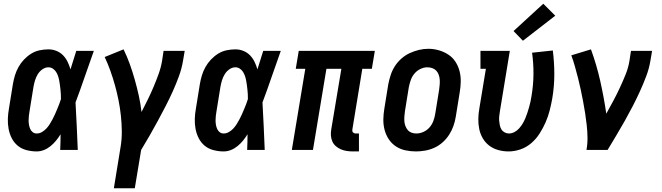

<svg xmlns="http://www.w3.org/2000/svg" viewBox="-20 -802 3540 1027"><path d="M176 8Q149 8 122 1Q95 -6 75 -22.5Q55 -39 43 -62.5Q31 -86 26 -112.5Q21 -139 22 -167Q23 -195 28 -222L49 -352Q53 -376 60 -399Q67 -422 79 -443.5Q91 -465 108.5 -483.5Q126 -502 147 -515Q168 -528 192 -533Q216 -538 239 -538Q262 -538 282.5 -529.5Q303 -521 317.5 -506Q332 -491 341.5 -471.5Q351 -452 357 -431Q365 -456 372.5 -480.5Q380 -505 388 -530H482Q457 -461 433.5 -392Q410 -323 384 -254Q388 -191 390.5 -127.5Q393 -64 396 0H302Q303 -21 303.5 -42Q304 -63 304 -84Q293 -66 280 -50Q267 -34 250.5 -20.5Q234 -7 215 0.5Q196 8 176 8ZM176 -88Q191 -88 204 -95.5Q217 -103 227.5 -114Q238 -125 246 -138Q254 -151 261 -164Q268 -177 274 -190.5Q280 -204 285.5 -217.5Q291 -231 296.5 -244.5Q302 -258 306 -272Q306 -285 305.5 -297.5Q305 -310 303.5 -322.5Q302 -335 300.5 -347.5Q299 -360 296.5 -372.5Q294 -385 290 -396.5Q286 -408 279.5 -418Q273 -428 262.5 -435Q252 -442 239 -442Q222 -442 206.5 -431Q191 -420 181.5 -404Q172 -388 167 -371Q162 -354 159 -337L138 -207Q136 -195 134.5 -183Q133 -171 133 -158.5Q133 -146 135 -134.5Q137 -123 141.5 -112.5Q146 -102 155 -95Q164 -88 176 -88Z M589 205 625 -16Q632 -58 631.5 -100.5Q631 -143 626.5 -184.5Q622 -226 614 -266Q606 -306 595 -345.5Q584 -385 570.5 -423Q557 -461 540 -497L641 -538Q660 -499 674.5 -458.5Q689 -418 701 -375.5Q713 -333 722.5 -290Q732 -247 737 -203Q754 -236 770.5 -269.5Q787 -303 801.5 -337.5Q816 -372 828.5 -406.5Q841 -441 847 -477L855 -530H968L959 -477Q952 -435 937 -394Q922 -353 904 -313Q886 -273 865.5 -233.5Q845 -194 824 -155Q803 -116 780.5 -77Q758 -38 735 0L701 205Z M1176 8Q1149 8 1122 1Q1095 -6 1075 -22.5Q1055 -39 1043 -62.5Q1031 -86 1026 -112.5Q1021 -139 1022 -167Q1023 -195 1028 -222L1049 -352Q1053 -376 1060 -399Q1067 -422 1079 -443.5Q1091 -465 1108.5 -483.5Q1126 -502 1147 -515Q1168 -528 1192 -533Q1216 -538 1239 -538Q1262 -538 1282.5 -529.5Q1303 -521 1317.5 -506Q1332 -491 1341.5 -471.5Q1351 -452 1357 -431Q1365 -456 1372.5 -480.5Q1380 -505 1388 -530H1482Q1457 -461 1433.5 -392Q1410 -323 1384 -254Q1388 -191 1390.5 -127.5Q1393 -64 1396 0H1302Q1303 -21 1303.5 -42Q1304 -63 1304 -84Q1293 -66 1280 -50Q1267 -34 1250.5 -20.5Q1234 -7 1215 0.5Q1196 8 1176 8ZM1176 -88Q1191 -88 1204 -95.5Q1217 -103 1227.5 -114Q1238 -125 1246 -138Q1254 -151 1261 -164Q1268 -177 1274 -190.5Q1280 -204 1285.5 -217.5Q1291 -231 1296.5 -244.5Q1302 -258 1306 -272Q1306 -285 1305.5 -297.5Q1305 -310 1303.5 -322.5Q1302 -335 1300.5 -347.5Q1299 -360 1296.5 -372.5Q1294 -385 1290 -396.5Q1286 -408 1279.5 -418Q1273 -428 1262.5 -435Q1252 -442 1239 -442Q1222 -442 1206.5 -431Q1191 -420 1181.5 -404Q1172 -388 1167 -371Q1162 -354 1159 -337L1138 -207Q1136 -195 1134.5 -183Q1133 -171 1133 -158.5Q1133 -146 1135 -134.5Q1137 -123 1141.5 -112.5Q1146 -102 1155 -95Q1164 -88 1176 -88Z M1868 8Q1851 8 1834.5 5.5Q1818 3 1803 -3.5Q1788 -10 1776 -20.5Q1764 -31 1757.5 -46Q1751 -61 1750 -77.5Q1749 -94 1752 -111L1806 -434H1726L1654 0H1541L1613 -434H1562L1578 -530H1985L1969 -434H1918L1865 -111Q1864 -107 1864.5 -102Q1865 -97 1868 -94Q1871 -91 1875 -89.5Q1879 -88 1884 -88H1900V8Z M2205 8Q2176 8 2148 2Q2120 -4 2097 -19.5Q2074 -35 2059 -58Q2044 -81 2037 -108Q2030 -135 2030.5 -164Q2031 -193 2036 -222L2057 -352Q2062 -377 2070 -401.5Q2078 -426 2092.5 -448.5Q2107 -471 2127.5 -489Q2148 -507 2172 -518Q2196 -529 2221 -535Q2246 -541 2271 -541Q2300 -541 2327.5 -533Q2355 -525 2378 -510Q2401 -495 2416 -472Q2431 -449 2438 -422Q2445 -395 2444.5 -366Q2444 -337 2439 -308L2418 -178Q2414 -153 2405.5 -128.5Q2397 -104 2382.5 -81.5Q2368 -59 2348 -41Q2328 -23 2304 -12Q2280 -1 2254.5 3.5Q2229 8 2205 8ZM2207 -88Q2226 -88 2245 -96.5Q2264 -105 2277.5 -120.5Q2291 -136 2298 -155Q2305 -174 2308 -193L2329 -323Q2331 -337 2332 -350.5Q2333 -364 2332 -377Q2331 -390 2326.5 -402.5Q2322 -415 2313.5 -424Q2305 -433 2292.5 -437.5Q2280 -442 2266 -442Q2247 -442 2228.5 -433Q2210 -424 2197 -408.5Q2184 -393 2177.5 -374.5Q2171 -356 2167 -337L2146 -207Q2144 -193 2143 -179.5Q2142 -166 2143 -153Q2144 -140 2148.5 -128Q2153 -116 2161 -106.5Q2169 -97 2181 -92.5Q2193 -88 2207 -88Z M2700 8Q2672 8 2645 0.5Q2618 -7 2597 -23Q2576 -39 2562.5 -62Q2549 -85 2543.5 -111.5Q2538 -138 2538.5 -166Q2539 -194 2544 -222L2579 -434H2550V-530H2707L2654 -207Q2652 -194 2650.5 -181.5Q2649 -169 2650 -156.5Q2651 -144 2653.5 -132Q2656 -120 2662 -110Q2668 -100 2679 -94Q2690 -88 2702 -88Q2717 -88 2731.5 -95.5Q2746 -103 2757 -115.5Q2768 -128 2776 -141.5Q2784 -155 2790 -169.5Q2796 -184 2801 -199Q2806 -214 2810 -228.5Q2814 -243 2817.5 -258Q2821 -273 2823 -288Q2833 -347 2833.5 -405Q2834 -463 2826 -520L2937 -532Q2945 -468 2945 -404Q2945 -340 2934 -275Q2928 -242 2920 -210.5Q2912 -179 2898.5 -148Q2885 -117 2866.5 -88Q2848 -59 2822 -36.5Q2796 -14 2764 -3Q2732 8 2700 8ZM2777 -584 2727 -636 2886 -782 2950 -718Z M3117 0Q3123 -33 3122.5 -66Q3122 -99 3118.5 -131.5Q3115 -164 3110 -196Q3105 -228 3099 -259.5Q3093 -291 3086.5 -322Q3080 -353 3072 -384Q3064 -415 3055.5 -445.5Q3047 -476 3036 -506L3141 -538Q3171 -456 3190.5 -369.5Q3210 -283 3223 -194Q3242 -228 3260.5 -262.5Q3279 -297 3295.5 -332.5Q3312 -368 3326.5 -404Q3341 -440 3347 -477L3355 -530H3468L3459 -477Q3452 -435 3436.5 -394Q3421 -353 3402.5 -312.5Q3384 -272 3363.5 -232.5Q3343 -193 3321 -154Q3299 -115 3276 -76.5Q3253 -38 3230 0Z"/></svg>

Font: Iosevka Curly Slab Oblique
Style: Bold
Weight: 700
Italic angle: -9°
Monospace: yes
Designer: Belleve Invis
Foundry: Belleve Invis
Version: Version 11.1.0; ttfautohint (v1.8.3)